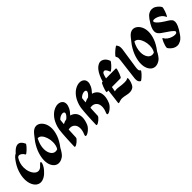

<svg xmlns="http://www.w3.org/2000/svg" viewBox="252 -1934 3171 3171"><g transform="rotate(-45 1838.0 -348.5)"><path d="M333 -487Q317 -518 292 -537Q267 -556 245 -556Q230 -556 217 -545Q213 -541 210 -538Q182 -495 169.5 -449.5Q157 -404 157 -360Q157 -302 175.5 -252.5Q194 -203 224.5 -173.5Q255 -144 291 -144Q310 -144 329.5 -153.5Q349 -163 368 -185Q386 -206 398 -215Q410 -224 417 -224Q426 -224 426 -210Q426 -192 410.5 -159Q395 -126 366 -91Q318 -35 272.5 -9.5Q227 16 187 16Q141 16 105.5 -13.5Q70 -43 50 -95Q30 -147 30 -213Q30 -287 58.5 -373Q87 -459 151 -545Q173 -575 193.5 -592.5Q214 -610 228 -614Q238 -626 249 -637Q283 -672 311 -686Q339 -700 361 -700Q390 -700 410 -683.5Q430 -667 442.5 -646.5Q455 -626 461 -613Q464 -608 452.5 -591.5Q441 -575 422.5 -555.5Q404 -536 384.5 -518Q365 -500 350.5 -490.5Q336 -481 333 -487Z M729 -38Q674 2 623 2Q582 2 549.5 -23Q517 -48 498 -93.5Q479 -139 479 -201Q479 -268 505 -351Q531 -434 592 -526Q607 -549 625 -569Q646 -599 674.5 -632Q703 -665 726 -680Q757 -700 789 -700Q829 -700 864.5 -673Q900 -646 922.5 -597.5Q945 -549 945 -482Q945 -416 916.5 -335.5Q888 -255 820 -165Q817 -161 815 -158Q799 -126 775 -90.5Q751 -55 729 -38ZM608 -340Q608 -267 639.5 -219.5Q671 -172 721 -172Q742 -172 763 -181Q781 -208 789 -242.5Q797 -277 797 -314Q797 -369 780.5 -420Q764 -471 735.5 -504Q707 -537 670 -537Q667 -537 664 -537Q635 -485 621.5 -434.5Q608 -384 608 -340Z M1398 -115Q1386 -87 1359.5 -60Q1333 -33 1305.5 -16Q1278 1 1261 1Q1245 1 1245 -14Q1245 -19 1247 -25.5Q1249 -32 1252 -41Q1266 -73 1272 -100.5Q1278 -128 1278 -152Q1278 -214 1245 -247.5Q1212 -281 1165 -281Q1146 -281 1127 -276Q1125 -232 1123 -193Q1121 -154 1120 -128.5Q1119 -103 1119 -100Q1119 -88 1105.5 -71Q1092 -54 1072.5 -37.5Q1053 -21 1034.5 -10.5Q1016 0 1004 0Q993 0 993 -12Q993 -13 994 -40Q995 -67 996.5 -110Q998 -153 1001 -203Q1004 -253 1007.5 -300.5Q1011 -348 1016 -383.5Q1021 -419 1026 -432Q1026 -433 1027 -433Q1028 -438 1029 -443Q1057 -534 1102 -590.5Q1147 -647 1198 -673.5Q1249 -700 1293 -700Q1340 -700 1371 -674Q1402 -648 1402 -601Q1402 -566 1380.5 -520.5Q1359 -475 1309 -422Q1362 -409 1396.5 -367.5Q1431 -326 1431 -257Q1431 -227 1423 -191.5Q1415 -156 1398 -115ZM1242 -538Q1220 -538 1192.5 -525.5Q1165 -513 1143 -488Q1141 -475 1138.5 -450.5Q1136 -426 1134 -395Q1176 -418 1220 -425Q1253 -453 1267 -474.5Q1281 -496 1281 -510Q1281 -524 1270 -531Q1259 -538 1242 -538Z M1906 -115Q1894 -87 1867.5 -60Q1841 -33 1813.5 -16Q1786 1 1769 1Q1753 1 1753 -14Q1753 -19 1755 -25.5Q1757 -32 1760 -41Q1774 -73 1780 -100.5Q1786 -128 1786 -152Q1786 -214 1753 -247.5Q1720 -281 1673 -281Q1654 -281 1635 -276Q1633 -232 1631 -193Q1629 -154 1628 -128.5Q1627 -103 1627 -100Q1627 -88 1613.5 -71Q1600 -54 1580.5 -37.5Q1561 -21 1542.5 -10.5Q1524 0 1512 0Q1501 0 1501 -12Q1501 -13 1502 -40Q1503 -67 1504.5 -110Q1506 -153 1509 -203Q1512 -253 1515.5 -300.5Q1519 -348 1524 -383.5Q1529 -419 1534 -432Q1534 -433 1535 -433Q1536 -438 1537 -443Q1565 -534 1610 -590.5Q1655 -647 1706 -673.5Q1757 -700 1801 -700Q1848 -700 1879 -674Q1910 -648 1910 -601Q1910 -566 1888.5 -520.5Q1867 -475 1817 -422Q1870 -409 1904.5 -367.5Q1939 -326 1939 -257Q1939 -227 1931 -191.5Q1923 -156 1906 -115ZM1750 -538Q1728 -538 1700.5 -525.5Q1673 -513 1651 -488Q1649 -475 1646.5 -450.5Q1644 -426 1642 -395Q1684 -418 1728 -425Q1761 -453 1775 -474.5Q1789 -496 1789 -510Q1789 -524 1778 -531Q1767 -538 1750 -538Z M2070 -438H2083Q2100 -495 2123 -546Q2146 -597 2178 -635.5Q2210 -674 2253 -693Q2272 -701 2291 -701Q2325 -701 2360 -675.5Q2395 -650 2417 -591Q2419 -585 2407.5 -569Q2396 -553 2377.5 -532.5Q2359 -512 2339.5 -494.5Q2320 -477 2305.5 -468Q2291 -459 2289 -465Q2270 -515 2255 -531.5Q2240 -548 2226 -548Q2220 -548 2214 -545.5Q2208 -543 2203 -541Q2191 -535 2181 -509Q2171 -483 2161 -438L2393 -439Q2397 -439 2397 -429Q2397 -415 2389.5 -389Q2382 -363 2371.5 -335.5Q2361 -308 2350 -288.5Q2339 -269 2333 -269L2128 -268Q2125 -248 2121 -227Q2117 -206 2112 -183Q2125 -186 2138 -187.5Q2151 -189 2163 -189Q2176 -189 2189.5 -187.5Q2203 -186 2217 -184Q2240 -180 2270 -177Q2300 -174 2328 -174Q2351 -174 2369.5 -176.5Q2388 -179 2395 -186Q2404 -192 2409 -192Q2419 -192 2419 -171Q2419 -152 2411 -122Q2403 -92 2390 -65Q2377 -38 2363 -26Q2342 -9 2319 -2.5Q2296 4 2272 4Q2242 4 2212.5 -3Q2183 -10 2157 -14Q2137 -18 2118 -18Q2095 -18 2074.5 -13Q2054 -8 2030 0Q2030 0 2028 1Q2026 2 2024 2Q2021 2 2018.5 -1Q2016 -4 2016 -14Q2016 -23 2019 -41Q2024 -67 2030 -129Q2036 -191 2047 -268H2010Q2006 -268 2006 -278Q2006 -292 2013.5 -318Q2021 -344 2031.5 -371.5Q2042 -399 2052.5 -418.5Q2063 -438 2070 -438Z M2667 -699Q2680 -677 2687 -662.5Q2694 -648 2694 -618L2693 -589L2637 -214Q2636 -204 2635.5 -195Q2635 -186 2635 -179Q2635 -156 2640.5 -146.5Q2646 -137 2659 -128Q2664 -124 2654.5 -109Q2645 -94 2627 -74.5Q2609 -55 2589 -36.5Q2569 -18 2553.5 -7.5Q2538 3 2533 0Q2514 -13 2504 -29.5Q2494 -46 2494 -80L2495 -106L2541 -481L2544 -522Q2544 -539 2540 -549Q2536 -559 2527 -575Q2524 -581 2536 -596.5Q2548 -612 2568.5 -631.5Q2589 -651 2610.5 -668.5Q2632 -686 2648 -695Q2664 -704 2667 -699Z M2987 -38Q2932 2 2881 2Q2840 2 2807.5 -23Q2775 -48 2756 -93.5Q2737 -139 2737 -201Q2737 -268 2763 -351Q2789 -434 2850 -526Q2865 -549 2883 -569Q2904 -599 2932.5 -632Q2961 -665 2984 -680Q3015 -700 3047 -700Q3087 -700 3122.5 -673Q3158 -646 3180.5 -597.5Q3203 -549 3203 -482Q3203 -416 3174.5 -335.5Q3146 -255 3078 -165Q3075 -161 3073 -158Q3057 -126 3033 -90.5Q3009 -55 2987 -38ZM2866 -340Q2866 -267 2897.5 -219.5Q2929 -172 2979 -172Q3000 -172 3021 -181Q3039 -208 3047 -242.5Q3055 -277 3055 -314Q3055 -369 3038.5 -420Q3022 -471 2993.5 -504Q2965 -537 2928 -537Q2925 -537 2922 -537Q2893 -485 2879.5 -434.5Q2866 -384 2866 -340Z M3294 -246Q3312 -210 3344.5 -186.5Q3377 -163 3412.5 -151.5Q3448 -140 3475 -140Q3507 -140 3514 -152Q3523 -163 3523 -170Q3523 -179 3511.5 -192.5Q3500 -206 3470 -229.5Q3440 -253 3382 -290Q3351 -310 3326 -329Q3301 -348 3286 -371Q3271 -394 3271 -426Q3271 -461 3292 -509Q3313 -557 3362 -626Q3397 -675 3431.5 -694Q3466 -713 3498 -713Q3537 -713 3569 -694Q3601 -675 3622.5 -651.5Q3644 -628 3650 -613Q3653 -607 3648.5 -586Q3644 -565 3635 -538.5Q3626 -512 3616 -488.5Q3606 -465 3597.5 -452.5Q3589 -440 3586 -447Q3567 -491 3534 -517Q3501 -543 3467.5 -554.5Q3434 -566 3411 -566Q3388 -566 3382 -558Q3381 -557 3379 -554Q3377 -551 3377 -545Q3377 -537 3386.5 -521Q3396 -505 3423.5 -480.5Q3451 -456 3506 -420Q3538 -400 3566 -382.5Q3594 -365 3612 -343.5Q3630 -322 3630 -289Q3630 -256 3608.5 -207.5Q3587 -159 3536 -86Q3496 -29 3456 -7Q3416 15 3380 15Q3343 15 3311.5 -2Q3280 -19 3258.5 -41.5Q3237 -64 3228 -80Q3227 -83 3227 -90Q3227 -107 3235.5 -135.5Q3244 -164 3256 -192.5Q3268 -221 3279 -237.5Q3290 -254 3294 -246Z"/></g></svg>

Font: Ga Maamli
Style: Regular
Weight: 400
Designer: Afotey Clement Nii Odai, Ama Asantewa Diaka, David Abbey-Thompson
Foundry: Sorkin Type Co.
Version: Version 1.000; ttfautohint (v1.8.4.7-5d5b)